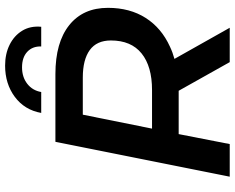

<svg xmlns="http://www.w3.org/2000/svg" viewBox="-106 -836 942 771"><g transform="rotate(-90 365.5 -451.0)"><path d="M41 0 181 -700H453Q580 -700 649.5 -644.5Q719 -589 719 -489Q719 -401 678.5 -337.5Q638 -274 563 -240Q540 -229 514 -222L639 0H501L386 -205Q385 -205 385 -205H212L172 0ZM234 -312H389Q484 -312 536 -354Q588 -396 588 -477Q588 -534 549.5 -562Q511 -590 439 -590H290ZM297 -757Q309 -824 361.5 -863Q414 -902 487 -902Q534 -902 570.5 -884Q607 -866 627 -833.5Q647 -801 643 -757H564Q565 -792 542.5 -813Q520 -834 480 -834Q441 -834 414 -813Q387 -792 381 -757Z"/></g></svg>

Font: Montserrat Thin SemiBold
Style: Italic
Weight: 600
Italic angle: -11.3°
Version: Version 9.000